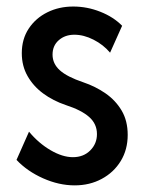

<svg xmlns="http://www.w3.org/2000/svg" viewBox="-20 -557 444 585"><path d="M207.5 7.8Q159.7 7.8 111.3 -13.7Q63 -35.2 30.3 -69.8L68.4 -155.8Q97.7 -120.6 134 -99.4Q170.4 -78.1 202.1 -78.1Q234.4 -78.1 254.9 -98.6Q275.4 -119.1 275.4 -148.4Q275.4 -179.7 251.5 -200.7Q227.5 -221.7 180.7 -236.8Q141.6 -250 111.6 -272.2Q81.5 -294.4 64 -325.2Q46.4 -356 46.4 -395Q46.4 -438 67.6 -470Q88.9 -502 124.3 -519.5Q159.7 -537.1 203.1 -537.1Q245.6 -537.1 285.6 -521.2Q325.7 -505.4 352.1 -478.5L315.4 -396.5Q294.9 -420.9 265.1 -436Q235.4 -451.2 206.5 -451.2Q178.2 -451.2 159.2 -434.6Q140.1 -418 140.1 -390.6Q140.1 -362.8 162.4 -342.8Q184.6 -322.8 233.9 -306.2Q270.5 -293.9 301.3 -272.7Q332 -251.5 350.6 -220.2Q369.1 -189 369.1 -146Q369.1 -101.1 347.9 -66.4Q326.7 -31.7 290 -12Q253.4 7.8 207.5 7.8Z"/></svg>

Font: Reddit Sans Condensed Medium
Style: Regular
Weight: 500
Designer: Stephen Hutchings
Foundry: Reddit
Version: Version 1.014